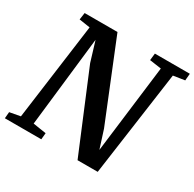

<svg xmlns="http://www.w3.org/2000/svg" viewBox="-162 -916 1103 1089"><g transform="rotate(30 390.0 -371.5)"><path d="M-1 0 2.5 -42 72.5 -55 157.5 -686.5 86 -697.5 92.5 -743H307.5L515.5 -230L553 -112.5L624 -686.5L547.5 -697.5L552.5 -743H781.5L777.5 -697.5L703 -686L607 0H475L261.5 -512.5L222 -642.5L155.5 -55.5L241.5 -42L237.5 0Z"/></g></svg>

Font: Merriweather 28pt SemiBold
Style: Italic
Weight: 600
Italic angle: -7.8°
Version: Version 2.101